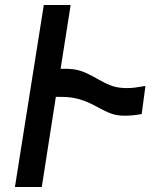

<svg xmlns="http://www.w3.org/2000/svg" viewBox="-20 -745 640 765"><path d="M154.5 -725H261.5L221.5 -471H240Q277.5 -471 304 -461.8Q330.5 -452.5 375 -427Q408.5 -408 431.8 -401Q455 -394 486 -394Q501.5 -394 517.5 -396Q533.5 -398 559.5 -402.5L544.5 -290.5Q508 -284 476.5 -284Q445.5 -284 422 -292.8Q398.5 -301.5 361.5 -322Q326 -341.5 294.2 -350.2Q262.5 -359 225.5 -359H202.5L146.5 0H39.5Z"/></svg>

Font: JuliaMono MediumItalic
Style: Regular
Weight: 500
Italic angle: -9°
Monospace: yes
Designer: cormullion
Foundry: corm
Version: Version 0.049; ttfautohint (v1.8.4)